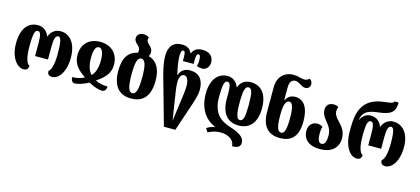

<svg xmlns="http://www.w3.org/2000/svg" viewBox="-74 -1418 5057 2314"><g transform="rotate(15 2454.5 -261.0)"><path d="M200 9C242 9 261 -14 261 -50C223 -65 200 -146 200 -270C200 -441 216 -483 251 -483C284 -483 296 -441 296 -340V-181H457V-340C457 -441 473 -483 505 -483C536 -483 553 -441 553 -270C553 -152 531 -69 498 -50C498 -17 510 9 559 9C638 9 718 -94 718 -270C718 -458 630 -550 517 -550C455 -550 401 -513 379 -449H374C352 -513 299 -550 238 -550C114 -550 34 -458 34 -270C34 -91 123 9 200 9Z M840 14C879 14 947 -6 1013 -42C1077 -6 1140 14 1181 14C1221 14 1235 -24 1235 -52C1185 -52 1125 -62 1080 -87C1170 -146 1242 -210 1242 -325C1242 -458 1153 -550 1015 -550C866 -550 786 -458 786 -325C786 -211 857 -146 944 -88C899 -63 841 -52 793 -52C793 -24 805 14 840 14ZM1013 -137C972 -176 952 -246 952 -335C952 -417 968 -483 1013 -483C1058 -483 1076 -417 1076 -335C1076 -247 1056 -176 1013 -137Z M1620 -535C1628 -550 1634 -567 1634 -586C1634 -621 1615 -644 1595 -662C1574 -681 1556 -701 1556 -721C1556 -732 1558 -742 1563 -752C1544 -766 1523 -774 1490 -774C1453 -774 1411 -751 1411 -704C1411 -672 1432 -650 1456 -629C1473 -614 1487 -595 1487 -568C1487 -558 1485 -548 1483 -540C1369 -518 1310 -431 1310 -270C1310 -78 1397 14 1541 14C1695 14 1776 -78 1776 -270C1776 -422 1718 -508 1620 -535ZM1543 -52C1493 -52 1476 -126 1476 -270C1476 -411 1492 -483 1542 -483C1592 -483 1610 -411 1610 -270C1610 -126 1593 -52 1543 -52Z M2016 240H2159L2277 -113C2301 -184 2319 -248 2319 -301C2319 -428 2260 -498 2146 -498C2075 -498 2036 -462 2013 -406H2009L1987 -519C1983 -542 1976 -596 1976 -631C1976 -684 1987 -707 2006 -707C2024 -707 2032 -686 2032 -633V-584H2166V-633C2166 -686 2173 -711 2194 -711C2215 -711 2221 -686 2221 -640C2221 -603 2215 -581 2210 -569C2231 -561 2258 -556 2280 -556C2323 -556 2366 -594 2366 -654C2366 -740 2304 -776 2226 -776C2164 -776 2121 -751 2100 -698H2096C2076 -751 2031 -774 1971 -774C1869 -774 1810 -712 1810 -590C1810 -494 1837 -396 1861 -310ZM2098 146C2095 105 2085 64 2079 22L2043 -213C2037 -252 2033 -287 2033 -316C2033 -385 2053 -423 2092 -423C2129 -423 2153 -380 2153 -299C2153 -274 2150 -245 2146 -213L2115 22C2111 52 2103 105 2098 146Z M2881 -7C3015 -7 3101 -100 3101 -278C3101 -457 3022 -550 2889 -550C2819 -550 2766 -513 2744 -449H2739C2717 -513 2663 -550 2601 -550C2488 -550 2400 -458 2400 -278C2400 -98 2479 26 2610 81V85C2571 92 2537 106 2512 124L2541 170C2579 149 2630 129 2697 129C2795 129 2870 181 2870 254C2930 254 2973 240 2973 185C2973 108 2891 69 2781 34C2646 -9 2565 -93 2565 -278C2565 -429 2579 -483 2614 -483C2646 -483 2661 -451 2661 -350V-278C2661 -100 2741 -7 2881 -7ZM2879 -483C2923 -483 2936 -429 2936 -278C2936 -132 2923 -74 2879 -74C2839 -74 2822 -132 2822 -278C2822 -430 2839 -483 2879 -483Z M3400 10C3550 10 3624 -75 3624 -257C3624 -430 3560 -518 3454 -518C3393 -518 3360 -487 3337 -446H3333C3334 -476 3334 -519 3334 -558V-602C3334 -670 3357 -705 3408 -705C3428 -705 3458 -689 3479 -675C3496 -664 3518 -653 3540 -653C3572 -653 3599 -676 3599 -713C3599 -747 3583 -765 3561 -774C3549 -758 3529 -748 3502 -748C3483 -748 3461 -752 3440 -759C3418 -766 3398 -769 3362 -769C3266 -769 3171 -707 3171 -560V-257C3171 -75 3254 10 3400 10ZM3400 -56C3349 -56 3334 -126 3334 -259C3334 -371 3349 -444 3399 -444C3442 -444 3458 -371 3458 -258C3458 -123 3442 -56 3400 -56Z M3904 14C4028 14 4126 -49 4126 -178C4126 -273 4078 -321 4036 -366C4004 -401 3974 -433 3974 -483C3974 -499 3978 -517 3986 -531C3971 -543 3953 -550 3922 -550C3869 -550 3832 -515 3832 -465C3832 -400 3864 -363 3895 -325C3927 -285 3960 -245 3960 -170C3960 -94 3943 -53 3903 -53C3866 -53 3850 -94 3850 -170C3850 -199 3853 -229 3863 -254C3843 -268 3816 -275 3796 -275C3734 -275 3687 -232 3687 -157C3687 -83 3729 14 3904 14Z M4357 9C4399 9 4418 -14 4418 -50C4380 -65 4357 -146 4357 -270C4357 -427 4373 -469 4408 -469C4441 -469 4453 -427 4453 -326V-181H4614V-326C4614 -427 4630 -469 4662 -469C4693 -469 4710 -427 4710 -270C4710 -152 4688 -69 4655 -50C4655 -17 4667 9 4716 9C4795 9 4875 -94 4875 -270C4875 -444 4787 -536 4674 -536C4612 -536 4558 -499 4536 -435H4531C4509 -499 4456 -536 4395 -536C4348 -536 4299 -515 4267 -451H4263C4282 -547 4333 -580 4462 -595C4619 -613 4673 -650 4673 -774H4621C4614 -752 4602 -747 4498 -735C4253 -707 4194 -549 4194 -335V-284C4194 -91 4280 9 4357 9Z"/></g></svg>

Font: Noto Serif Georgian ExtraCondensed Black
Style: Regular
Weight: 900
Width: 2
Designer: Monotype Design Team, Akaki Razmadze
Foundry: Google LLC
Version: Version 2.003